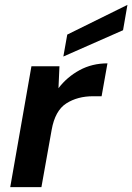

<svg xmlns="http://www.w3.org/2000/svg" viewBox="-20 -768 543 788"><path d="M22 0 109 -496H224L220 -406Q255 -452 306.5 -480Q358 -508 421 -508L397 -373H362Q298 -373 252 -343.5Q206 -314 192 -235L150 0ZM240 -536 256 -626 503 -748 485 -644Z"/></svg>

Font: DeepMind Sans
Style: Bold Italic
Weight: 700
Italic angle: -10°
Designer: Jonny Pinhorn / Modifications: Colophon Foundry
Foundry: Colophon Foundry
Version: Version 1.002; ttfautohint (v1.8.2)